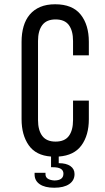

<svg xmlns="http://www.w3.org/2000/svg" viewBox="-20 -727 490 899"><path d="M238 -707Q319 -707 357.5 -659Q396 -611 396 -531V-468H322V-535Q322 -583 302.5 -609.5Q283 -636 240 -636Q198 -636 178 -609.5Q158 -583 158 -535V-165Q158 -117 178 -90.5Q198 -64 240 -64Q283 -64 302.5 -90.5Q322 -117 322 -165V-256H396V-169Q396 -94 361.5 -46.5Q327 1 255 6V37Q290 37 309.5 50.5Q329 64 329 88Q329 118 304 135Q279 152 234 152Q190 152 166 135.5Q142 119 142 90V82H193V89Q193 115 234 118Q277 118 277 86Q277 56 228 56H219V6Q148 1 114.5 -47Q81 -95 81 -169V-531Q81 -571 90.5 -603.5Q100 -636 119.5 -659Q139 -682 168.5 -694.5Q198 -707 238 -707Z"/></svg>

Font: Bebas Neue Regular
Style: Regular
Weight: 400
Designer: Ryoichi Tsunekawa & LGV (GE)
Foundry: Free Software Foundation, Inc.
Version: Version 1.003 August 13, 2016